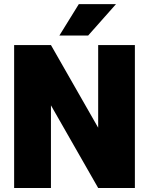

<svg xmlns="http://www.w3.org/2000/svg" viewBox="-20 -935 742 955"><path d="M650.9 0H468.3L233.4 -411.1V0H50.3V-710.9H233.4L468.3 -299.8V-710.9H650.9ZM372.1 -914.6H557.1L418.5 -758.3H275.4Z"/></svg>

Font: Heebo Black
Style: Regular
Weight: 900
Designer: Oded Ezer
Foundry: Ezer Type House
Version: Version 3.100